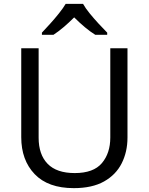

<svg xmlns="http://www.w3.org/2000/svg" viewBox="-20 -964 771 994"><path d="M640 -252Q640 -178 610 -118.5Q580 -59 518.5 -24.5Q457 10 362 10Q229 10 159.5 -62.5Q90 -135 90 -254V-714H180V-251Q180 -164 226.5 -116Q273 -68 367 -68Q464 -68 507.5 -119.5Q551 -171 551 -252V-714H640ZM410 -944Q422 -922 444.5 -894.5Q467 -867 491.5 -840.5Q516 -814 535 -795V-784H473Q447 -800 419 -823.5Q391 -847 364 -874Q337 -847 310 -824Q283 -801 257 -784H197V-795Q216 -815 239.5 -841Q263 -867 285 -894.5Q307 -922 320 -944Z"/></svg>

Font: Noto Sans Historical
Style: Regular
Weight: 400
Designer: Monotype Design Team
Foundry: Monotype Imaging Inc.
Version: Version 2.013; ttfautohint (v1.8.4.7-5d5b)